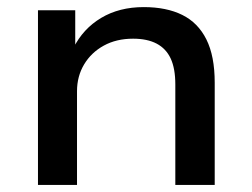

<svg xmlns="http://www.w3.org/2000/svg" viewBox="-20 -521 709 541"><path d="M87 0V-492H192V-386H187Q214 -440 265 -470.5Q316 -501 385 -501Q449 -501 493.5 -479Q538 -457 561.5 -410Q585 -363 585 -288V0H474V-283Q474 -328 461 -356Q448 -384 421.5 -398Q395 -412 355 -412Q308 -412 272.5 -392.5Q237 -373 217 -339.5Q197 -306 197 -264V0Z"/></svg>

Font: Nunito Sans 10pt SemiExpanded SemiBold
Style: Regular
Weight: 600
Width: 6
Designer: Vernon Adams
Foundry: Vernon Adams
Version: Version 3.101;gftools[0.9.27]